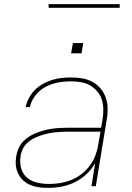

<svg xmlns="http://www.w3.org/2000/svg" viewBox="-20 -904 640 932"><path d="M212 8Q190 8 168 5Q146 2 127 -6Q108 -14 92.5 -28.5Q77 -43 68 -61.5Q59 -80 57 -102Q55 -124 59 -147Q62 -165 70 -183.5Q78 -202 92 -217Q106 -232 123.5 -242.5Q141 -253 159.5 -260Q178 -267 197 -272Q216 -277 235 -279.5Q254 -282 273 -283Q292 -284 311 -284H471L478 -326Q482 -350 481.5 -374.5Q481 -399 474 -421Q467 -443 452 -460.5Q437 -478 417 -489.5Q397 -501 373.5 -505Q350 -509 325 -509Q305 -509 284 -507Q263 -505 242.5 -499Q222 -493 202.5 -483Q183 -473 167 -457.5Q151 -442 140 -423Q129 -404 125 -384H104Q109 -406 120.5 -428Q132 -450 149.5 -467.5Q167 -485 188.5 -497Q210 -509 233 -516Q256 -523 279 -525.5Q302 -528 325 -528Q353 -528 379.5 -523.5Q406 -519 429 -506.5Q452 -494 468.5 -474Q485 -454 493.5 -429.5Q502 -405 502.5 -377.5Q503 -350 498 -323L445 0H424L442 -113Q426 -83 399.5 -58.5Q373 -34 342 -19Q311 -4 278 2Q245 8 212 8ZM218 -11Q245 -11 272.5 -15.5Q300 -20 326 -30.5Q352 -41 375.5 -59Q399 -77 416 -100Q433 -123 443 -149.5Q453 -176 457 -203L468 -265H311Q294 -265 277 -264Q260 -263 242.5 -261Q225 -259 208 -255Q191 -251 174 -245Q157 -239 140.5 -230.5Q124 -222 111 -209Q98 -196 90 -179.5Q82 -163 80 -146Q75 -116 82.5 -88Q90 -60 111 -42Q132 -24 160.5 -17.5Q189 -11 218 -11ZM325 -645 334 -695H384L376 -645ZM561 -866H216V-884H561Z"/></svg>

Font: Iosevka SS04 Thin Extended
Style: Italic
Weight: 100
Width: 7
Italic angle: -9°
Monospace: yes
Designer: Belleve Invis
Foundry: Belleve Invis
Version: Version 19.0.0; ttfautohint (v1.8.4)